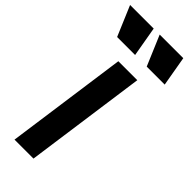

<svg xmlns="http://www.w3.org/2000/svg" viewBox="-372 -1067 1110 1110"><g transform="rotate(45 183.5 -511.5)"><path d="M28 0 132 -745H287L183 0ZM28 -839 -50 -1023H143L175 -839ZM270 -839 192 -1023H385L417 -839Z"/></g></svg>

Font: Plus Jakarta Sans ExtraBold
Style: Italic
Weight: 800
Italic angle: -8°
Designer: Gumpita Rahayu
Foundry: Tokotype
Version: Version 2.071; ttfautohint (v1.8.4.7-5d5b);gftools[0.9.29]